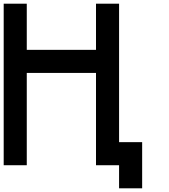

<svg xmlns="http://www.w3.org/2000/svg" viewBox="-20 -895 915 1040"><path d="M125 -625H500V-875H625V-125H750V125H625V0H500V-500H125V0H0V-875H125Z"/></svg>

Font: CraftyPE
Style: Regular
Weight: 400
Designer: Erek Butcher
Foundry: Haunted Coop
Version: Version 0.018;April 4, 2024;FontCreator 15.0.0.2962 64-bit